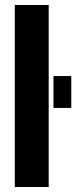

<svg xmlns="http://www.w3.org/2000/svg" viewBox="-20 -745 304 765"><path d="M39 0V-725H174V0ZM193 -315V-442H264V-315Z"/></svg>

Font: Archivo ExtraCondensed ExtraBold
Style: Regular
Weight: 800
Width: 2
Designer: Hector Gatti
Foundry: Omnibus-Type
Version: Version 2.001